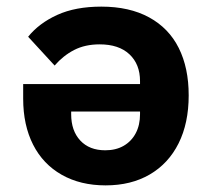

<svg xmlns="http://www.w3.org/2000/svg" viewBox="-20 -548 640 580"><path d="M403 -294V-303Q403 -354 371 -384Q339 -414 281 -414Q237 -414 204 -397Q171 -380 145 -350L65 -437Q98 -478 153 -503Q208 -528 286 -528Q371 -528 430.5 -495.5Q490 -463 520 -403Q550 -343 550 -260Q550 -176 519.5 -115Q489 -54 432.5 -21Q376 12 299 12Q223 12 166.5 -20Q110 -52 80 -111Q50 -170 50 -250V-294ZM195 -203Q195 -153 222.5 -123.5Q250 -94 298 -94Q330 -94 353.5 -107.5Q377 -121 390 -145.5Q403 -170 403 -203V-211H195Z"/></svg>

Font: iA Writer Mono V
Style: Regular
Weight: 400
Designer: Mike Abbink, Paul van der Laan, Pieter van Rosmalen
Foundry: Bold Monday
Version: Version 2.000